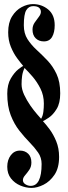

<svg xmlns="http://www.w3.org/2000/svg" viewBox="-20 -730 334 939"><path d="M134.5 189Q106.5 189 79 177.2Q51.5 165.5 33.5 142.5Q15.5 119.5 15.5 85.5Q15.5 52 32.8 29.2Q50 6.5 77.5 6.5Q102 6.5 117.8 21.8Q133.5 37 133.5 64.5Q133.5 85.5 123.2 100.5Q113 115.5 102.5 127.5Q92 139.5 92 151Q92 163.5 104.2 171.2Q116.5 179 130 179Q183.5 179 183.5 72Q183.5 41 166.5 16.2Q149.5 -8.5 124.5 -34Q99.5 -59.5 74.5 -91.2Q49.5 -123 32.5 -166.5Q15.5 -210 15.5 -272Q15.5 -317 33 -346.5Q50.5 -376 69.5 -391Q88.5 -406 93.5 -407.5Q81.5 -421.5 64 -445Q46.5 -468.5 33.2 -500.8Q20 -533 20 -572Q20 -619.5 39 -650Q58 -680.5 86 -695.2Q114 -710 141 -710Q183.5 -710 215.5 -683.8Q247.5 -657.5 247.5 -606.5Q247.5 -571.5 234.8 -549.5Q222 -527.5 194.5 -527.5Q170 -527.5 154.5 -542.8Q139 -558 139 -585.5Q139 -604 149.2 -619.2Q159.5 -634.5 169.8 -647.5Q180 -660.5 180 -672Q180 -684 171.2 -692Q162.5 -700 142 -700Q120.5 -700 108.5 -680.2Q96.5 -660.5 96.5 -606.5Q96.5 -566.5 114.5 -538.5Q132.5 -510.5 159 -486.2Q185.5 -462 212 -434.2Q238.5 -406.5 256.5 -368.2Q274.5 -330 274.5 -273.5Q274.5 -225.5 257 -197Q239.5 -168.5 219.2 -155Q199 -141.5 190 -137.5Q204 -122.5 222.5 -97.8Q241 -73 255 -39Q269 -5 269 37.5Q269 91.5 246.5 124.8Q224 158 192.8 173.5Q161.5 189 134.5 189ZM181 -149Q189.5 -163 192 -182.8Q194.5 -202.5 194.5 -223.5Q194.5 -263.5 177.8 -296.8Q161 -330 139 -355.5Q117 -381 100 -397.5Q91 -378.5 88.2 -359Q85.5 -339.5 85.5 -318Q85.5 -293.5 98.2 -266.2Q111 -239 128.2 -214.2Q145.5 -189.5 160.8 -172Q176 -154.5 181 -149Z"/></svg>

Font: Imbue 100pt Black
Style: Regular
Weight: 900
Designer: Tyler Finck
Foundry: Etcetera Type Company
Version: Version 1.102; ttfautohint (v1.8.3)